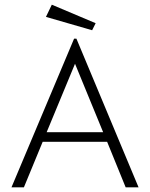

<svg xmlns="http://www.w3.org/2000/svg" viewBox="-20 -799 640 819"><path d="M516 0 437 -194H162L82 0H29L296 -634H306L571 0ZM300 -527 179 -235H420ZM373 -670 176 -727 201 -779 388 -700Z"/></svg>

Font: Inconsolata Expanded Light
Style: Regular
Weight: 300
Width: 7
Monospace: yes
Designer: Raph Levien, Cyreal, Brenton Simpson
Foundry: Raph Levien, Cyreal, Google
Version: Version 3.001; ttfautohint (v1.8.2.53-6de2)